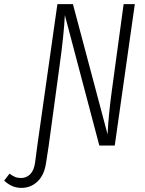

<svg xmlns="http://www.w3.org/2000/svg" viewBox="-131 -705 701 930"><path d="M467.8 -685.1H522L424.8 0H350.1L183.1 -631.8Q178.7 -537.6 157.2 -383.8L105 0L91.8 85.9Q83 143.6 50.5 174.3Q18.1 205.1 -27.8 205.1Q-73.7 205.1 -110.8 169.9L-85 136.2Q-69.8 147 -57.9 152.1Q-45.9 157.2 -28.8 157.2Q-2.4 157.2 15.9 138.2Q34.2 119.1 39.1 81.1L49.8 0L147 -685.1H222.2L390.1 -54.2Q394.5 -147.9 411.1 -269Z"/></svg>

Font: Fira Sans Compressed Light
Style: Italic
Weight: 300
Width: 3
Italic angle: -8°
Designer: Carrois Corporate & Edenspiekermann AG
Foundry: Carrois Corporate GbR & Edenspiekermann AG
Version: Version 4.203;PS 004.203;hotconv 1.0.88;makeotf.lib2.5.64775